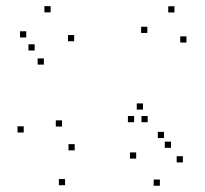

<svg xmlns="http://www.w3.org/2000/svg" viewBox="-20 -576 660 619"><path d="M569.6 -52.4V-72.4H549.6V-52.4ZM508.8 -130.9V-150.9H488.8V-130.9ZM531.3 -99.4V-119.4H511.3V-99.4ZM581.1 -438.8V-458.8H561.1V-438.8ZM542.4 -535.8V-555.8H522.4V-535.8ZM455 -469.8V-489.8H435V-469.8ZM220.8 -91.3V-111.3H200.8V-91.3ZM179.9 -168V-188H159.9V-168ZM219.1 -443V-463H199.1V-443ZM143.2 -536.2V-556.2H123.2V-536.2ZM64.6 -455.2V-475.2H44.6V-455.2ZM121.4 -367.7V-387.7H101.4V-367.7ZM91.7 -413.2V-433.2H71.7V-413.2ZM56.5 -148.8V-168.8H36.5V-148.8ZM189.8 21.2V1.2H169.8V21.2ZM412.4 -182V-202H392.4V-182ZM456.1 -182V-202H436.1V-182ZM440.9 -222.6V-242.6H420.9V-222.6ZM419 -64.6V-84.6H399V-64.6ZM495.4 22.8V2.8H475.4V22.8Z"/></svg>

Font: Monaspace Radon Dots Var
Style: Regular
Weight: 400
Designer: Riley Cran and the Lettermatic Team
Version: Version 1.100 (Monaspace Radon Dots)